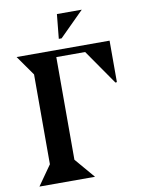

<svg xmlns="http://www.w3.org/2000/svg" viewBox="-94 -935 753 1000"><g transform="rotate(-10 282.0 -434.5)"><path d="M32.2 0 106 -105V-580.1L32.2 -685.1H523.9V-465.8L516.1 -464.8L388.2 -648.9H235.8V-106L326.2 0ZM279.8 -740.2H265.1L277.8 -869.1H409.2Z"/></g></svg>

Font: Bluu Next
Style: Bold
Weight: 700
Designer: Jean-Baptiste Morizot, Igor Stepanchenko (Cyrillic)
Foundry: Igor Stepanchenko
Version: Version 1.005